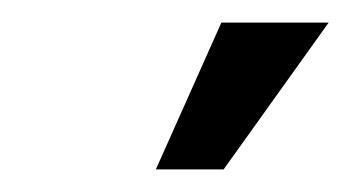

<svg xmlns="http://www.w3.org/2000/svg" viewBox="-20 -710 311 170"><path d="M118 -560 176 -690H271L178 -560Z"/></svg>

Font: Cuprum
Style: Italic
Weight: 400
Italic angle: -10°
Designer: Jovanny Lemonad
Foundry: Jovanny Lemonad
Version: Version 3.000